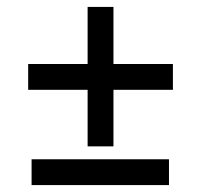

<svg xmlns="http://www.w3.org/2000/svg" viewBox="-20 -538 567 552"><path d="M306.2 -354H477.1V-279.8H306.2V-117.2H231.9V-279.8H61V-354H231.9V-518.1H306.2ZM465.8 -80.1V-5.9H70.8V-80.1Z"/></svg>

Font: Linux Libertine
Style: Semibold
Weight: 600
Designer: Philipp H. Poll
Foundry: Philipp H. Poll
Version: Version 5.1.2 ; ttfautohint (v0.9)